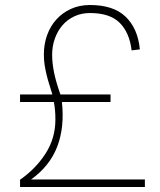

<svg xmlns="http://www.w3.org/2000/svg" viewBox="-20 -746 638 766"><path d="M60 0V-29Q122 -72 161.5 -133Q201 -194 201 -269Q201 -290 199.5 -306Q198 -322 195 -339H60V-369H189Q182 -392 176 -411Q170 -430 165.5 -449Q161 -468 158 -487Q155 -506 155 -529Q155 -570 168 -606Q181 -642 205 -668.5Q229 -695 263 -710.5Q297 -726 339 -726Q433 -726 481.5 -679Q530 -632 538 -549L505 -545Q497 -615 458 -654.5Q419 -694 339 -694Q305 -694 277 -681Q249 -668 229.5 -645.5Q210 -623 199 -592.5Q188 -562 188 -527Q188 -495 195.5 -457.5Q203 -420 221 -369H421V-339H227Q238 -239 208.5 -161.5Q179 -84 104 -30H558V0Z"/></svg>

Font: Geist Thin
Style: Regular
Weight: 400
Designer: Basement.studio, Andrés Briganti, Mateo Zaragoza
Foundry: Basement.studio, Vercel, Andrés Briganti, Guido Ferreyra, Mateo Zaragoza
Version: Version 1.401